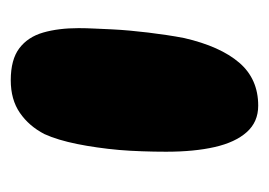

<svg xmlns="http://www.w3.org/2000/svg" viewBox="-90 -376 488 348"><g transform="rotate(90 154.0 -202.0)"><path d="M125.5 22.5Q88 22.5 67.5 7Q47 -8.5 39 -36.2Q31 -64 31 -100.5Q31 -114.5 31.8 -129.8Q32.5 -145 33.2 -161Q34 -177 35.5 -193.5Q37 -210 39 -226.5Q41 -243 43.5 -259.8Q46 -276.5 49 -292Q64 -357 93.5 -391.5Q123 -426 171.5 -426Q201 -426 219.5 -405.2Q238 -384.5 246.5 -347.2Q255 -310 255 -259Q255 -237 254.2 -215.5Q253.5 -194 251.8 -173.8Q250 -153.5 247.2 -134.2Q244.5 -115 241 -97.8Q237.5 -80.5 233 -65.5Q228.5 -50.5 223 -38.5Q208.5 -10.5 184.5 6Q160.5 22.5 125.5 22.5Z"/></g></svg>

Font: Gluten SemiBold
Style: Regular
Weight: 600
Designer: Tyler Finck
Foundry: Etcetera Type Company
Version: Version 1.300